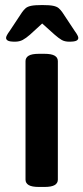

<svg xmlns="http://www.w3.org/2000/svg" viewBox="-20 -738 330 760"><path d="M134 2Q106 2 93.5 -5.5Q81 -13 81 -27V-496Q81 -510 93.5 -517.5Q106 -525 134 -525H156Q184 -525 196.5 -517.5Q209 -510 209 -496V-27Q209 -13 196.5 -5.5Q184 2 156 2ZM39 -573Q19 -573 11.5 -577Q4 -581 4 -588Q4 -596 18 -615L67 -689Q74 -699 81.5 -705.5Q89 -712 103.5 -715Q118 -718 147 -718Q176 -718 190.5 -715Q205 -712 212.5 -705.5Q220 -699 227 -689L276 -615Q290 -596 290 -588Q290 -581 282.5 -577Q275 -573 254 -573Q236 -573 224 -580Q212 -587 196 -601L147 -645L99 -601Q83 -587 70 -580Q57 -573 39 -573Z"/></svg>

Font: Asap Expanded SemiBold
Style: Regular
Weight: 600
Width: 7
Designer: Pablo Cosgaya
Foundry: Omnibus-Type
Version: Version 3.001; ttfautohint (v1.8.4.7-5d5b)